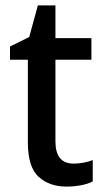

<svg xmlns="http://www.w3.org/2000/svg" viewBox="-20 -680 385 710"><path d="M252 -75Q270 -75 289 -78.5Q308 -82 323 -88V-9Q306 0 280 5Q254 10 226 10Q163 10 123 -26Q83 -62 83 -154V-459H17V-508L88 -543L120 -660H185V-539H318V-459H185V-157Q185 -75 252 -75Z"/></svg>

Font: Noto Sans Tamil SemiCondensed Medium
Style: Regular
Weight: 500
Width: 4
Designer: Jelle Bosma - Monotype Design Team
Foundry: Monotype Imaging Inc.
Version: Version 2.004; ttfautohint (v1.8.4.7-5d5b)